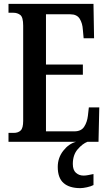

<svg xmlns="http://www.w3.org/2000/svg" viewBox="-20 -734 561 994"><path d="M24 0V-46H51Q74 -46 87 -58.5Q100 -71 100 -108V-601Q100 -645 85 -656.5Q70 -668 49 -668H24V-714H464L467 -536H413L409 -580Q407 -614 392.5 -637Q378 -660 344 -660H218V-400H409V-347H218V-54H365Q400 -54 415.5 -77.5Q431 -101 435 -134L440 -178H494L490 0ZM396 240Q339 240 309 213.5Q279 187 279 130Q279 83 307.5 46.5Q336 10 374 0H433Q407 10 382 39Q357 68 357 115Q357 146 373 160.5Q389 175 413 175Q424 175 436.5 172.5Q449 170 464 167V224Q451 231 430 235.5Q409 240 396 240Z"/></svg>

Font: Noto Serif Tamil ExtraCondensed SemiBold
Style: Italic
Weight: 600
Width: 2
Italic angle: -12°
Designer: Indian Type Foundry, Tom Grace, and the Monotype Design Team
Foundry: Monotype Imaging Inc.
Version: Version 2.003; ttfautohint (v1.8.4.7-5d5b)